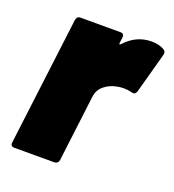

<svg xmlns="http://www.w3.org/2000/svg" viewBox="-103 -608 623 689"><g transform="rotate(20 208.5 -263.5)"><path d="M411 -514Q417 -510 417 -503Q417 -498 416 -495L374 -341Q371 -333 366.5 -331Q362 -329 355 -331Q339 -335 324 -335Q311 -335 297 -332Q271 -327 251 -310.5Q231 -294 228 -266L197 -15Q196 -8 191.5 -4Q187 0 180 0H27Q20 0 16.5 -4Q13 -8 14 -15L75 -505Q76 -512 80 -516Q84 -520 91 -520H244Q251 -520 254.5 -516Q258 -512 257 -505L254 -483Q254 -474 260 -480Q302 -527 361 -527Q392 -527 411 -514Z"/></g></svg>

Font: Barlow Black
Style: Italic
Weight: 900
Italic angle: -7°
Designer: Jeremy Tribby
Foundry: Tribby Type
Version: Version 1.408